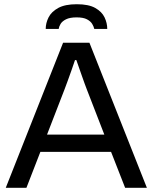

<svg xmlns="http://www.w3.org/2000/svg" viewBox="-20 -888 722 908"><path d="M7.3 0 278.4 -686H402.9L674.6 0H571.7L505.2 -169.9H171L105 0ZM202.4 -251.4H473.4L390.1 -466.4Q386.6 -475.4 380.8 -491.2Q375.1 -506.9 368.2 -526.5Q361.3 -546.2 354.1 -566.6Q347 -586.9 341.1 -603.8H334.7Q328.2 -584.2 319 -558.2Q309.8 -532.2 300.9 -507.6Q292 -483 285.6 -466.4ZM196.2 -751.2Q196.2 -779 209.7 -805.8Q223.1 -832.6 255.3 -850.3Q287.5 -868 343.1 -868Q399.3 -868 430.5 -850.3Q461.8 -832.6 474.5 -805.8Q487.2 -779 487.2 -751.2H425.9Q423.5 -762.2 416 -774.9Q408.5 -787.5 391.3 -796.6Q374.2 -805.8 342.2 -805.8Q310.2 -805.8 292.1 -796.6Q274 -787.5 266.5 -774.9Q258.9 -762.2 257.5 -751.2Z"/></svg>

Font: Archivo SemiBold
Style: Regular
Weight: 600
Designer: Hector Gatti
Foundry: Omnibus-Type
Version: Version 2.001